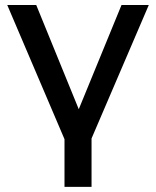

<svg xmlns="http://www.w3.org/2000/svg" viewBox="-20 -559 619 763"><path d="M236.3 183.6V-5.9L8.8 -539.1H124L293 -125L462.9 -539.1H571.3L343.8 -8.8V183.6Z"/></svg>

Font: Min Sans Medium
Style: Regular
Weight: 500
Designer: Jinseong-Kim, NotoSansCJK, Nunito
Foundry: Jinseong-Kim
Version: Version 1.400;Glyphs 3.1.2 (3151)